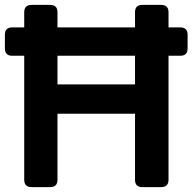

<svg xmlns="http://www.w3.org/2000/svg" viewBox="-27 -765 787 785"><path d="M102 0Q72 0 72 -30V-537H23Q-7 -537 -7 -567V-623Q-7 -653 23 -653H72V-715Q72 -745 102 -745H178Q208 -745 208 -715V-653H525V-715Q525 -745 555 -745H632Q662 -745 662 -715V-653H710Q740 -653 740 -623V-567Q740 -537 710 -537H662V-30Q662 0 632 0H555Q525 0 525 -30V-300H208V-30Q208 0 178 0ZM208 -420H525V-537H208Z"/></svg>

Font: Pitagon Sans Text
Style: Bold
Weight: 700
Designer: Travis Tran
Foundry: Pitagon
Version: Version 1.001; ttfautohint (v1.8.4.7-5d5b);gftools[0.9.26]